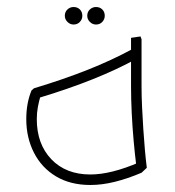

<svg xmlns="http://www.w3.org/2000/svg" viewBox="-20 -528 499 548"><path d="M238 0Q181 0 140 -24.5Q99 -49 77 -92Q55 -135 55 -188Q55 -234 70 -270L77 -276Q160 -301 229.5 -328.5Q299 -356 356 -387L371 -361Q315 -330 245 -302Q175 -274 92 -249L95 -252Q91 -238 88 -222Q85 -206 85 -188Q85 -117 126.5 -73.5Q168 -30 238 -30Q297 -30 378 -65L384 -35Q344 -18 307.5 -9Q271 0 238 0ZM371 -35 369 -55Q365 -87 361.5 -125.5Q358 -164 356 -204.5Q354 -245 354 -282V-420L381 -424L384 -416V-282Q384 -253 385.5 -222Q387 -191 389 -160Q391 -129 393.5 -101Q396 -73 399 -49L384 -35ZM190 -458Q180 -458 172.5 -465.5Q165 -473 165 -483Q165 -494 172.5 -501Q180 -508 190 -508Q201 -508 208 -501Q215 -494 215 -483Q215 -473 208 -465.5Q201 -458 190 -458ZM254 -458Q244 -458 236.5 -465.5Q229 -473 229 -483Q229 -494 236.5 -501Q244 -508 254 -508Q265 -508 272 -501Q279 -494 279 -483Q279 -473 272 -465.5Q265 -458 254 -458Z"/></svg>

Font: Fustat ExtraLight
Style: Regular
Weight: 250
Designer: Mohamed Gaber, Khaled Hosny, Laura Garcia Mut
Foundry: Kief Type Foundry, Alif Type Foundry, Hard Type Foundry
Version: Version 1.007